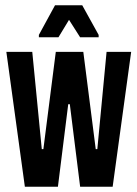

<svg xmlns="http://www.w3.org/2000/svg" viewBox="-20 -706 519 726"><path d="M74 0 4 -510H102L138 -142H144L191 -510H295L342 -142H348L383 -510H476L406 0H283L244 -312H238L199 0ZM127 -565V-574L188 -686H291L353 -574V-565H283L241 -631L201 -565Z"/></svg>

Font: Saira Ultra Condensed
Style: Bold
Weight: 700
Width: 1
Designer: Hector Gatti with collaboration of the Omnibus-Type team
Foundry: Omnibus-Type
Version: Version 1.001; ttfautohint (v1.8)